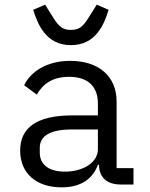

<svg xmlns="http://www.w3.org/2000/svg" viewBox="-20 -788 640 820"><path d="M495 0H550.1V-70H478V-354C478 -463.1 400.9 -528.1 279.8 -528.1C175.1 -528.1 109 -478 83.1 -424L137.1 -383.9C164.1 -431.1 206 -459.9 274.9 -459.9C353 -459.9 398.1 -421.2 398.1 -345.9V-295.1H288C133.2 -295.1 66.1 -240.1 66.1 -144.9C66.1 -47.9 134.9 12.1 242.9 12.1C327.1 12.1 376.1 -24.9 398.1 -84.2H403.1V-82C403.1 -34.1 433.9 0 495 0ZM121.8 -746.1C141 -685 175.8 -595.2 283 -595.2C389.9 -595.2 425.1 -685 443.9 -746.1L393.1 -768.1L371.8 -734C340.9 -683.9 327.1 -660.2 283 -660.2C239 -660.2 224.8 -683.9 193.9 -734L172.9 -768.1ZM149.9 -136V-157C149.9 -207 192.8 -235.1 288 -235.1H398.1V-149.9C398.1 -96.9 339.1 -55 257.1 -55C191.1 -55 149.9 -83.1 149.9 -136Z"/></svg>

Font: Margiela Mono
Style: Regular
Weight: 400
Designer: Mike Abbink, Paul van der Laan, Pieter van Rosmalen
Foundry: Bold Monday
Version: Version 2.003 2021